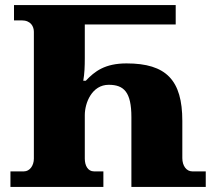

<svg xmlns="http://www.w3.org/2000/svg" viewBox="-20 -734 859 754"><path d="M21 0H386V-61H349C325 -61 313 -84 313 -111V-282C313 -330 341 -401 407 -401C467 -401 496 -372 496 -274V0H788V-61H735C712 -61 696 -83 696 -113V-259C696 -419 633 -485 477 -485C392 -485 352 -454 317 -417H307C312 -445 313 -474 313 -506V-638H670V-714H35V-654H65C101 -654 113 -630 113 -609V-111C113 -84 97 -61 74 -61H21Z"/></svg>

Font: Noto Serif Georgian Black
Style: Regular
Weight: 900
Designer: Monotype Design Team, Akaki Razmadze
Foundry: Google LLC
Version: Version 2.003